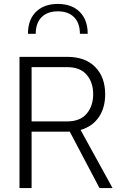

<svg xmlns="http://www.w3.org/2000/svg" viewBox="-20 -956 608 976"><path d="M122.1 -784.2Q122.1 -855.5 162.8 -895.8Q203.6 -936 273.9 -936Q344.2 -936 385 -895.8Q425.8 -855.5 425.8 -784.2H386.2Q386.2 -838.4 356.7 -868.4Q327.1 -898.4 273.9 -898.4Q220.7 -898.4 191.2 -868.4Q161.6 -838.4 161.6 -784.2ZM140.6 0H79.1V-667H322.3Q413.1 -667 463.9 -615.5Q514.6 -564 514.6 -477.1Q514.6 -407.7 482.2 -360.4Q449.7 -313 389.6 -295.4L552.2 0H485.8L334.5 -287.1Q328.6 -286.6 322.3 -286.6H140.6ZM140.6 -614.7V-338.9H321.3Q387.2 -338.9 420.4 -377.9Q453.6 -417 453.6 -477.5Q453.6 -537.6 420.4 -576.2Q387.2 -614.7 321.3 -614.7Z"/></svg>

Font: Estedad-FD Light
Style: Regular
Weight: 300
Designer: Amin Abedi
Version: Version 7.3